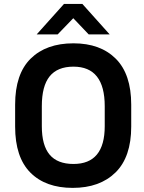

<svg xmlns="http://www.w3.org/2000/svg" viewBox="-20 -917 713 948"><path d="M54.7 -292V-400.4Q54.7 -551.8 131.3 -627.4Q208 -703.1 342.8 -703.1Q475.6 -703.1 551.8 -627Q627.9 -550.8 627.9 -400.4V-292Q627.9 -141.6 550.3 -65.4Q472.7 10.7 338.9 10.7Q205.1 10.7 129.9 -64.9Q54.7 -140.6 54.7 -292ZM497.1 -293.9V-392.6Q497.1 -587.9 342.8 -587.9Q263.7 -587.9 225.1 -540Q186.5 -492.2 186.5 -392.6V-293.9Q186.5 -199.2 225.1 -153.3Q263.7 -107.4 342.8 -107.4Q497.1 -107.4 497.1 -293.9ZM295.9 -897.5H386.7L521.5 -747.1H418L341.8 -827.1L264.6 -747.1H161.1Z"/></svg>

Font: Dinish Expanded
Style: Bold
Weight: 700
Width: 7
Designer: Charles Nix
Foundry: Playbeing
Version: Version 2.005; ttfautohint (v1.8.3)